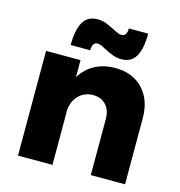

<svg xmlns="http://www.w3.org/2000/svg" viewBox="-111 -859 897 958"><g transform="rotate(15 337.0 -380.0)"><path d="M621 -341V0H444V-290Q444 -336 419 -362.5Q394 -389 352 -389Q308 -388 279.5 -360Q251 -332 246 -286V0H68V-541H246V-453Q275 -500 320.5 -524Q366 -548 425 -548Q514 -548 567.5 -492Q621 -436 621 -341ZM441 -598Q417 -598 397 -605.5Q377 -613 350 -627Q322 -643 308 -643Q280 -643 280 -601H179Q179 -679 202 -719.5Q225 -760 277 -760Q300 -760 321 -752Q342 -744 367 -731Q397 -715 409 -715Q438 -715 438 -756H538Q538 -678 515 -638Q492 -598 441 -598Z"/></g></svg>

Font: Montserrat arm2
Style: Bold
Weight: 700
Designer: Julieta Ulanovsky
Foundry: Julieta Ulanovsky
Version: Version 6.000